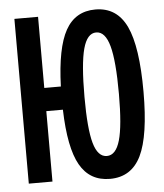

<svg xmlns="http://www.w3.org/2000/svg" viewBox="-52 -749 689 805"><g transform="rotate(-5 293.0 -346.5)"><path d="M37.6 0V-693.4H137.2V-394H207Q212.4 -556.2 253.4 -629.6Q294.4 -703.1 378.9 -703.1Q469.2 -703.1 509.8 -617.4Q550.3 -531.7 550.3 -341.8Q550.3 -156.7 509.8 -73.5Q469.2 9.8 378.9 9.8Q293.9 9.8 252.7 -63Q211.4 -135.7 207 -296.4H137.2V0ZM374 -86.9Q412.1 -86.9 429.4 -147.2Q446.8 -207.5 446.8 -341.8Q446.8 -481 429.4 -543.9Q412.1 -606.9 374 -606.9Q335.9 -606.9 318.8 -543.9Q301.8 -481 301.8 -341.8Q301.8 -207.5 318.8 -147.2Q335.9 -86.9 374 -86.9Z"/></g></svg>

Font: Caskaydia Cove Medium
Style: Regular
Weight: 500
Monospace: yes
Designer: Aaron Bell
Foundry: Saja Typeworks
Version: Version 4.300; ttfautohint (v1.8.3)